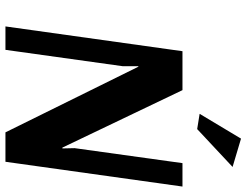

<svg xmlns="http://www.w3.org/2000/svg" viewBox="-120 -785 905 705"><g transform="rotate(90 332.5 -432.5)"><path d="M665 -650 574 0H466L225 -488H223V-430L163 0H77L168 -650H311L522 -209H525L524 -254L579 -650ZM489 -865 593 -834 454 -704 398 -713Z"/></g></svg>

Font: Arsenal
Style: Bold Italic
Weight: 700
Italic angle: -9°
Designer: Andrij Shevchenko
Foundry: Stairsfor.com
Version: Version 1.000